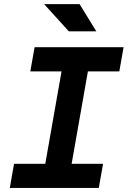

<svg xmlns="http://www.w3.org/2000/svg" viewBox="-20 -926 629 946"><path d="M28.3 0 49.3 -119.1H203.1L283.2 -574.2H129.4L150.4 -693.4H588.9L567.9 -574.2H413.1L333 -119.1H487.8L466.8 0ZM319.3 -771.5 197.3 -905.8H372.1L454.6 -771.5Z"/></svg>

Font: CaskaydiaCove NFP
Style: Bold Italic
Weight: 700
Italic angle: -10°
Designer: Aaron Bell
Foundry: Saja Typeworks
Version: Version 2111.001; VTT 6.35;Nerd Fonts 3.1.1